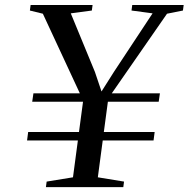

<svg xmlns="http://www.w3.org/2000/svg" viewBox="-20 -764 770 784"><path d="M116.5 -383H306L155 -708L102 -721L105 -743.5H358L355 -721L269 -709.5L367.5 -470.5L394.5 -390.5L445.5 -471L603 -709.5L517 -721L520 -743.5H730L727 -721L662 -708L436.5 -383H633L628 -348.5H420.5L404 -225H611.5L607 -190.5H399.5L379.5 -40L486.5 -22.5L483.5 0H167.5L170.5 -22.5L278 -40L298 -190.5H90.5L95 -225H302.5L319 -348.5H111.5Z"/></svg>

Font: Merriweather 120pt
Style: Italic
Weight: 400
Italic angle: -7.8°
Version: Version 2.101